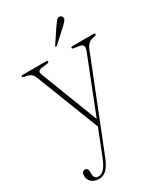

<svg xmlns="http://www.w3.org/2000/svg" viewBox="-219 -675 860 1003"><g transform="rotate(-30 211.0 -173.0)"><path d="M144.5 151.5 202 5.5 55 -372.5Q46.5 -394 34 -401.2Q21.5 -408.5 -2.5 -412.5Q-12.5 -414 -12.5 -419.5Q-12.5 -425 -4 -425H138Q147 -425 147 -419Q147 -413 137 -411.5L101 -407Q85 -404 81.8 -396.8Q78.5 -389.5 83 -377.5L216.5 -32L347.5 -364.5Q355.5 -385 350.8 -394.8Q346 -404.5 328.5 -407L299 -411.5Q288 -413 288 -418.5Q288 -425 298 -425H424Q433 -425 433 -419Q433 -413.5 422.5 -411.5Q399.5 -408 386.5 -397.5Q373.5 -387 365.5 -367L156.5 159Q137 208 117.2 227Q97.5 246 71 246Q42 246 26.2 230Q10.5 214 10.5 192.5Q10.5 166 31 166Q48.5 166 48.5 190.5V202Q48.5 233 75.5 233Q93.5 233 110 215.5Q126.5 198 144.5 151.5ZM278.5 -560Q289.5 -575.5 297.2 -584.2Q305 -593 315.5 -592Q323.5 -591 327.8 -585.5Q332 -580 331.5 -573Q330.5 -564.5 323.2 -556.5Q316 -548.5 306.5 -539.5L227 -467Q223 -463 220 -466Q216 -468.5 221 -474Z"/></g></svg>

Font: Fraunces 144pt S050 Thin
Style: Regular
Weight: 100
Version: Version 1.000; ttfautohint (v1.8.3)